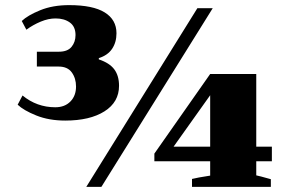

<svg xmlns="http://www.w3.org/2000/svg" viewBox="-20 -730 1140 750"><path d="M68 -357Q124 -311 196 -311Q233 -311 255 -333.5Q277 -356 277 -392Q277 -424 260.5 -447Q244 -470 209 -470H124V-528H210Q244 -528 259.5 -547Q275 -566 275 -593Q275 -626 253 -642Q231 -658 197 -658Q169 -658 139 -645.5Q109 -633 83 -614L65 -648Q88 -670 137 -690Q186 -710 250 -710Q343 -710 389 -681.5Q435 -653 435 -600Q435 -565 418 -539.5Q401 -514 366 -503V-498Q408 -484 426.5 -459Q445 -434 445 -395Q445 -331 388 -295Q331 -259 235 -259Q171 -259 121.5 -279Q72 -299 49 -321ZM751 -698H811L376 0H317ZM583 -130 801 -441H981V-157H1042V-100H981V-45Q992 -43 1038 -30V0H730V-31Q749 -36 801 -44V-100H583ZM801 -157V-358L658 -157Z"/></svg>

Font: Trirong Black
Style: Regular
Weight: 900
Designer: Katatrad Team
Foundry: CadsonDemak
Version: Version 1.001